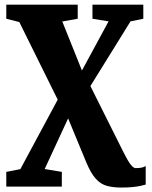

<svg xmlns="http://www.w3.org/2000/svg" viewBox="-20 -574 666 840"><path d="M510.5 246.5Q475 246.5 448 239.2Q421 232 399.5 208.5Q378 185 358 137.5L278 -56L175.5 165.5L250.5 178V242.5H7.5V178L69 166L232.5 -138L64.5 -477.5L7.5 -492V-553.5H320V-492L252.5 -480L338.5 -265.5L455 -480.5L384.5 -492V-553.5H607V-492L551 -480.5L375.5 -197.5L517.5 86.5Q530 111.5 539.8 128.2Q549.5 145 558 153.2Q566.5 161.5 573.5 161.5Q586.5 161.5 597.2 159.8Q608 158 617.5 152.5V233.5Q608 236.5 593.5 239.5Q579 242.5 558.8 244.5Q538.5 246.5 510.5 246.5Z"/></svg>

Font: Merriweather 24pt Black
Style: Regular
Weight: 900
Designer: Eben Sorkin
Foundry: Eben Sorkin
Version: Version 2.100